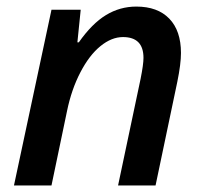

<svg xmlns="http://www.w3.org/2000/svg" viewBox="-20 -570 630 590"><path d="M342.8 0 412.1 -328.1Q420.9 -372.1 420.9 -392.1Q420.9 -456.1 357.9 -456.1Q322.8 -456.1 288.6 -428.2Q254.4 -400.4 227.1 -347.9Q199.7 -295.4 186 -229L138.2 0H22.9L138.2 -540H228L217.8 -439.9H222.2Q262.7 -497.6 305.7 -523.7Q348.6 -549.8 398.9 -549.8Q464.4 -549.8 500.2 -512.7Q536.1 -475.6 536.1 -407.2Q536.1 -373.5 524.9 -318.8L458 0Z"/></svg>

Font: f4_56222          
Style: Italic
Weight: 600
Italic angle: -12°
Foundry: Ascender Corporation
Version: Version 1.10